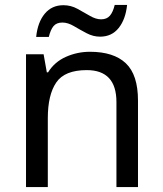

<svg xmlns="http://www.w3.org/2000/svg" viewBox="-20 -755 658 775"><path d="M343 -546Q439 -546 488 -499.5Q537 -453 537 -349V0H450V-343Q450 -472 330 -472Q241 -472 207 -422Q173 -372 173 -278V0H85V-536H156L169 -463H174Q200 -505 246 -525.5Q292 -546 343 -546ZM126 -606Q132 -665 160.5 -699.5Q189 -734 236 -734Q266 -734 292.5 -719.5Q319 -705 343 -691Q367 -677 388 -677Q411 -677 423.5 -691.5Q436 -706 443 -735H493Q487 -677 459 -642Q431 -607 384 -607Q356 -607 329.5 -621Q303 -635 278.5 -649.5Q254 -664 232 -664Q208 -664 196 -649.5Q184 -635 177 -606Z"/></svg>

Font: Noto Sans Old Italic
Style: Regular
Weight: 400
Designer: Monotype Design Team
Foundry: Monotype Imaging Inc.
Version: Version 2.003; ttfautohint (v1.8.4.7-5d5b)